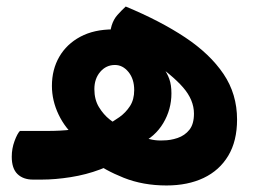

<svg xmlns="http://www.w3.org/2000/svg" viewBox="-20 -550 778 588"><path d="M81 0Q51 0 33.5 -17Q16 -34 16 -70Q16 -95 24.5 -118Q33 -141 41 -149H81ZM490 18Q418 18 359 -5.5Q300 -29 262 -59L356 -73Q329 -47 286.5 -31Q244 -15 196.5 -7.5Q149 0 108 0H79V-149H125Q145 -149 164 -150Q183 -151 199 -153Q215 -155 223 -158L218 -124Q180 -156 159.5 -199Q139 -242 139 -287Q139 -337 161.5 -376Q184 -415 226 -437.5Q268 -460 327 -460L459 -370Q471 -354 481.5 -340Q492 -326 498.5 -308Q505 -290 505 -264Q505 -215 480 -173Q455 -131 408 -109L415 -130Q431 -125 447 -122Q463 -119 480 -120Q502 -120 524 -127.5Q546 -135 560 -152.5Q574 -170 574 -202Q574 -244 540.5 -282.5Q507 -321 435 -370L316 -422Q316 -453 322 -472Q328 -491 339.5 -504Q351 -517 365 -530Q471 -486 547 -435.5Q623 -385 664.5 -323.5Q706 -262 706 -184Q706 -118 679 -73Q652 -28 603.5 -5Q555 18 490 18ZM349 -161 308 -168Q327 -178 346 -191.5Q365 -205 378 -225Q391 -245 391 -274Q391 -308 373.5 -329.5Q356 -351 332 -351Q305 -351 287 -330Q269 -309 269 -277Q269 -245 283 -222Q297 -199 316 -184Q335 -169 349 -161Z"/></svg>

Font: Baloo Bhaijaan 2
Style: Bold
Weight: 700
Designer: Sanskriti Dholi, Noopur Datye and Ek Type
Foundry: Ek Type
Version: Version 1.701